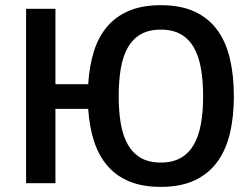

<svg xmlns="http://www.w3.org/2000/svg" viewBox="-20 -710 976 744"><path d="M194.8 0H81.1V-675.8H194.8V-383.8H321.8Q326.2 -455.1 344.2 -512Q362.3 -568.8 396.5 -608.4Q430.7 -647.9 481.7 -668.9Q532.7 -689.9 603 -689.9Q679.7 -689.9 733.4 -665.3Q787.1 -640.6 821 -595Q855 -549.3 870.6 -483.9Q886.2 -418.5 886.2 -336.9Q886.2 -256.8 870.6 -191.9Q855 -127 820.8 -81.1Q786.6 -35.2 732.9 -10.5Q679.2 14.2 603 14.2Q532.7 14.2 481.7 -6.8Q430.7 -27.8 396.7 -67.1Q362.8 -106.4 344.5 -162.4Q326.2 -218.3 321.8 -288.1H194.8ZM767.1 -336.9Q767.1 -396 758.8 -443.8Q750.5 -491.7 731.4 -525.4Q712.4 -559.1 680.9 -577.1Q649.4 -595.2 603 -595.2Q556.6 -595.2 525.4 -577.1Q494.1 -559.1 475.1 -525.4Q456.1 -491.7 448 -443.8Q439.9 -396 439.9 -336.9Q439.9 -278.8 448 -231.4Q456.1 -184.1 475.1 -150.4Q494.1 -116.7 525.4 -98.4Q556.6 -80.1 603 -80.1Q649.4 -80.1 680.9 -98.4Q712.4 -116.7 731.4 -150.1Q750.5 -183.6 758.8 -231Q767.1 -278.3 767.1 -336.9Z"/></svg>

Font: Lorenzo Sans Medium
Style: Regular
Weight: 500
Foundry: Intel Corporation
Version: Version 1.00; ttfautohint (v1.5)